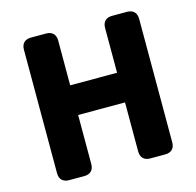

<svg xmlns="http://www.w3.org/2000/svg" viewBox="-108 -817 989 969"><g transform="rotate(-15 387.0 -332.5)"><path d="M86 -655V-10C86 22 104 40 136 40H215C247 40 265 22 265 -10V-266H510V-10C510 22 528 40 560 40H638C670 40 688 22 688 -10V-655C688 -687 670 -705 638 -705H560C528 -705 510 -687 510 -655V-421H265V-655C265 -687 247 -705 215 -705H136C104 -705 86 -687 86 -655Z"/></g></svg>

Font: コーポレート・ロゴ（ラウンド）ver3 Bold
Style: Regular
Weight: 700
Designer: [KANA_main] LOGOTYPE.JP [Source Han Sans] Ryoko NISHIZUKA 西塚涼子 (kana, bopomofo & ideographs); Paul D. Hunt (Latin, Greek
Version: Version 12.001;FEAKit 1.0